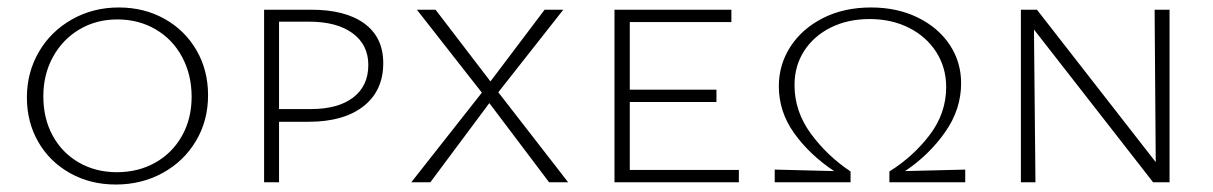

<svg xmlns="http://www.w3.org/2000/svg" viewBox="-20 -488 3248 514"><path d="M52 -227Q52 -294 84 -349Q116 -404 172.5 -436Q229 -468 298 -468Q366 -468 420.5 -437.5Q475 -407 506 -353.5Q537 -300 537 -233Q537 -165 504.5 -110.5Q472 -56 415.5 -25Q359 6 290 6Q222 6 167.5 -24.5Q113 -55 82.5 -108Q52 -161 52 -227ZM493 -229Q493 -288 467.5 -335.5Q442 -383 396.5 -409.5Q351 -436 294 -436Q238 -436 193 -409.5Q148 -383 122 -336Q96 -289 96 -230Q96 -171 121 -125Q146 -79 191 -53Q236 -27 293 -27Q350 -27 395.5 -52.5Q441 -78 467 -124Q493 -170 493 -229Z M1006 -319Q1006 -245 953 -203.5Q900 -162 806 -162H727V0H687V-462H813Q905 -462 955.5 -425Q1006 -388 1006 -319ZM966 -314Q966 -368 924 -399Q882 -430 807 -430H727V-196H812Q885 -196 925.5 -227Q966 -258 966 -314Z M1270 -240 1096 -462H1146L1293 -270L1438 -462H1488L1314 -241L1501 0H1450L1290 -212L1132 0H1081Z M1958 -33V0H1625V-462H1938V-429H1666V-248H1898V-215H1666V-33Z M2564 -34V0H2361V-29Q2425 -69 2469 -127Q2513 -185 2513 -255Q2513 -307 2486.5 -348.5Q2460 -390 2413.5 -413.5Q2367 -437 2308 -437Q2250 -437 2204.5 -414.5Q2159 -392 2133 -352Q2107 -312 2107 -260Q2107 -190 2150.5 -130.5Q2194 -71 2257 -29V0H2054V-34L2213 -30Q2147 -74 2106 -131.5Q2065 -189 2065 -257Q2065 -315 2096 -363Q2127 -411 2183 -439.5Q2239 -468 2312 -468Q2382 -468 2437 -441Q2492 -414 2522.5 -368Q2553 -322 2553 -265Q2553 -195 2510 -134Q2467 -73 2403 -30Z M3111 -462V0H3067L2748 -409L2752 0H2713V-462H2756L3074 -54L3071 -462Z"/></svg>

Font: Ysabeau SC Light
Style: Regular
Weight: 300
Designer: Christian Thalmann (Catharsis Fonts)
Version: Version 0.003